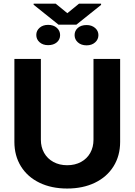

<svg xmlns="http://www.w3.org/2000/svg" viewBox="-20 -1033 744 1062"><path d="M644.5 -707V-248Q644.5 -171.4 607.9 -112.8Q571.3 -54.2 504.9 -22.2Q438.5 9.8 351.6 9.8Q264.6 9.8 198.5 -22.2Q132.3 -54.2 95.9 -112.8Q59.6 -171.4 59.6 -248V-707H206.1V-259.8Q206.1 -219.2 224.1 -187.3Q242.2 -155.3 275.4 -137.2Q308.6 -119.1 351.6 -119.1Q395 -119.1 428.2 -137.2Q461.4 -155.3 479.2 -187.3Q497.1 -219.2 497.1 -259.8V-707ZM246.1 -895.5Q275.9 -895.5 294.2 -879.2Q312.5 -862.8 312.5 -838.9Q312.5 -814.5 294.2 -798.8Q275.9 -783.2 246.1 -783.2Q217.3 -783.2 199 -799.3Q180.7 -815.4 180.7 -839.8Q180.7 -863.3 199 -879.4Q217.3 -895.5 246.1 -895.5ZM459 -894.5Q487.3 -894.5 505.9 -878.4Q524.4 -862.3 524.4 -838.9Q524.4 -814.9 506.1 -798.6Q487.8 -782.2 459 -782.2Q429.2 -782.2 410.9 -798.6Q392.6 -814.9 392.6 -838.9Q392.6 -862.8 410.6 -878.7Q428.7 -894.5 459 -894.5ZM352.5 -960 417 -1012.7H539.1V-1005.9L402.3 -896.5H303.7L166 -1006.8V-1012.7H288.1Z"/></svg>

Font: Pretendard JP
Style: Bold
Weight: 700
Designer: Base glyphs from Inter by Rasmus Andersson; Hangeul glyphs from Noto Sans CJK(Source Han Sans) by Jang Soo-young and Kan
Foundry: Kil Hyung-jin
Version: Version 1.309